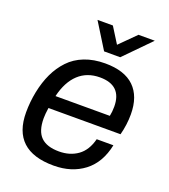

<svg xmlns="http://www.w3.org/2000/svg" viewBox="-135 -820 818 929"><g transform="rotate(20 274.0 -355.5)"><path d="M502 -723.1 372.1 -590.8H289.1L207 -723.1H286.1L336.9 -642.1L418 -723.1ZM248 12.2Q35.2 12.2 35.2 -185.1Q35.2 -238.3 45.9 -292Q57.1 -346.7 77.6 -390.1Q98.1 -433.6 130.1 -467.5Q162.1 -501.5 209 -519.8Q255.9 -538.1 314.9 -538.1Q414.6 -538.1 464.8 -489.3Q515.1 -440.4 515.1 -348.1Q515.1 -294.9 501 -241.2H129.9Q125 -208 125 -187Q125 -121.1 155.5 -91.1Q186 -61 249 -61Q305.2 -61 345.2 -89.6Q385.3 -118.2 400.9 -179.2H486.8Q467.3 -84.5 403.8 -36.1Q340.3 12.2 248 12.2ZM142.1 -307.1H421.9Q426.8 -329.6 426.8 -356Q426.8 -465.8 314 -465.8Q248 -465.8 204.3 -425.3Q160.6 -384.8 142.1 -307.1Z"/></g></svg>

Font: Archivo
Style: Italic
Weight: 400
Italic angle: -10°
Designer: Hector Gatti
Foundry: Omnibus-Type
Version: Version 2.001